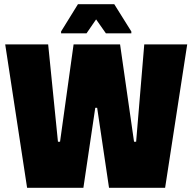

<svg xmlns="http://www.w3.org/2000/svg" viewBox="-20 -901 923 921"><path d="M110 0 5 -688H211L258 -221H268L333 -688H556L623 -221H633L672 -688H878L772 0H503L446 -384H437L380 0ZM273 -741V-750L354 -881H528L610 -750V-741H488L441 -808L395 -741Z"/></svg>

Font: Saira Semi Condensed Black
Style: Regular
Weight: 900
Width: 4
Designer: Hector Gatti with collaboration of the Omnibus-Type team
Foundry: Omnibus-Type
Version: Version 1.001; ttfautohint (v1.8)